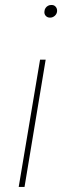

<svg xmlns="http://www.w3.org/2000/svg" viewBox="-20 -567 326 772"><path d="M55.2 184.6 141.1 -327.1H163.6L78.6 184.6ZM187 -546.9Q197.3 -547.4 203.9 -539.8Q210.4 -532.2 209.5 -521.5Q208.5 -510.7 200.2 -503.4Q191.9 -496.1 181.2 -496.1Q170.4 -496.1 163.8 -503.4Q157.2 -510.7 158.7 -521.5Q159.2 -528.8 163.1 -534.7Q167 -540.5 173.3 -543.9Q179.7 -547.4 187 -546.9Z"/></svg>

Font: Inter Tight Thin
Style: Italic
Weight: 250
Italic angle: -9.39999°
Designer: Rasmus Andersson
Foundry: rsms
Version: Version 3.004